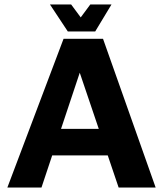

<svg xmlns="http://www.w3.org/2000/svg" viewBox="-20 -841 731 861"><path d="M13 0 265 -667H442L678 0H512L299 -629L378 -636L166 0ZM155 -144 188 -263H491L506 -144ZM284 -700 204 -821H299L342 -763L385 -821H480L407 -700Z"/></svg>

Font: Maven Pro
Style: Bold
Weight: 700
Designer: Joe Prince
Foundry: Joe Prince
Version: Version 2.103